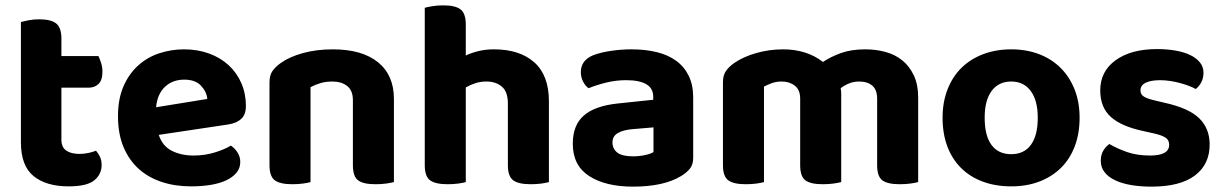

<svg xmlns="http://www.w3.org/2000/svg" viewBox="-20 -680 4564 716"><path d="M209 -159Q209 -131 227 -118.5Q245 -106 277 -106Q292 -106 309 -109.5Q326 -113 338 -118Q347 -108 353 -95Q359 -82 359 -65Q359 -30 331.5 -7.5Q304 15 236 15Q152 15 105 -23.5Q58 -62 58 -149V-598Q69 -601 87 -604.5Q105 -608 126 -608Q170 -608 189.5 -592.5Q209 -577 209 -536V-471H347Q352 -461 357 -445.5Q362 -430 362 -413Q362 -381 347.5 -367Q333 -353 310 -353H209V-159Z M572 -177Q586 -135 621 -117.5Q656 -100 702 -100Q744 -100 781 -111.5Q818 -123 841 -137Q856 -127 866 -111Q876 -95 876 -76Q876 -53 862 -36Q848 -19 823.5 -7.5Q799 4 765.5 9.5Q732 15 692 15Q633 15 583 -1.5Q533 -18 497 -50.5Q461 -83 440.5 -132Q420 -181 420 -247Q420 -311 440.5 -358Q461 -405 495.5 -436Q530 -467 574.5 -481.5Q619 -496 666 -496Q717 -496 759.5 -480.5Q802 -465 832.5 -437Q863 -409 880 -370Q897 -331 897 -285Q897 -253 880 -237Q863 -221 832 -216ZM667 -383Q624 -383 595.5 -356.5Q567 -330 562 -280L753 -311Q751 -337 730 -360Q709 -383 667 -383Z M1296 -307Q1296 -342 1275 -359Q1254 -376 1219 -376Q1195 -376 1175 -370Q1155 -364 1138 -355V-1Q1128 2 1110 4.5Q1092 7 1070 7Q1025 7 1005 -7.5Q985 -22 985 -64V-373Q985 -399 996 -415Q1007 -431 1027 -445Q1059 -468 1109.5 -482Q1160 -496 1221 -496Q1330 -496 1389.5 -448Q1449 -400 1449 -311V-1Q1438 2 1420 4.5Q1402 7 1380 7Q1335 7 1315.5 -7.5Q1296 -22 1296 -64V-307Z M1717 -1Q1707 2 1689 4.5Q1671 7 1649 7Q1604 7 1584 -7.5Q1564 -22 1564 -64V-651Q1575 -654 1593 -657Q1611 -660 1633 -660Q1678 -660 1697.5 -645Q1717 -630 1717 -588V-473Q1738 -483 1764.5 -489.5Q1791 -496 1822 -496Q1918 -496 1972.5 -447.5Q2027 -399 2027 -302V-1Q2017 2 1999 4.5Q1981 7 1959 7Q1914 7 1894 -7.5Q1874 -22 1874 -64V-293Q1874 -338 1851.5 -357Q1829 -376 1794 -376Q1771 -376 1752 -369.5Q1733 -363 1717 -354V-1Z M2341 -97Q2363 -97 2384.5 -101.5Q2406 -106 2417 -113V-205L2335 -198Q2303 -195 2283.5 -183.5Q2264 -172 2264 -149Q2264 -125 2282 -111Q2300 -97 2341 -97ZM2335 -496Q2387 -496 2429.5 -485.5Q2472 -475 2502 -453Q2532 -431 2548.5 -397Q2565 -363 2565 -317V-91Q2565 -65 2551.5 -49.5Q2538 -34 2519 -23Q2488 -4 2443 6Q2398 16 2341 16Q2238 16 2177 -23.5Q2116 -63 2116 -144Q2116 -213 2157 -249Q2198 -285 2283 -294L2416 -308V-319Q2416 -351 2390 -366Q2364 -381 2315 -381Q2277 -381 2240.5 -372Q2204 -363 2175 -351Q2163 -359 2154.5 -375.5Q2146 -392 2146 -411Q2146 -455 2192 -474Q2221 -485 2259.5 -490.5Q2298 -496 2335 -496Z M3404 -1Q3393 2 3375 4.5Q3357 7 3335 7Q3290 7 3270.5 -7.5Q3251 -22 3251 -64V-312Q3251 -345 3233 -360.5Q3215 -376 3184 -376Q3164 -376 3146.5 -369Q3129 -362 3115 -351Q3116 -346 3116.5 -341Q3117 -336 3117 -331V-1Q3106 2 3088 4.5Q3070 7 3048 7Q3003 7 2983.5 -7.5Q2964 -22 2964 -64V-312Q2964 -345 2944 -360.5Q2924 -376 2895 -376Q2874 -376 2857 -369.5Q2840 -363 2829 -357V-1Q2819 2 2801 4.5Q2783 7 2761 7Q2716 7 2696 -7.5Q2676 -22 2676 -64V-373Q2676 -399 2687 -415Q2698 -431 2718 -445Q2751 -468 2799.5 -482Q2848 -496 2901 -496Q2943 -496 2980.5 -484.5Q3018 -473 3049 -449Q3079 -469 3117 -482.5Q3155 -496 3207 -496Q3246 -496 3281.5 -486.5Q3317 -477 3344 -455.5Q3371 -434 3387.5 -399.5Q3404 -365 3404 -316Z M4006 -241Q4006 -182 3988 -134.5Q3970 -87 3936.5 -54Q3903 -21 3856 -3Q3809 15 3751 15Q3693 15 3645.5 -2.5Q3598 -20 3564.5 -53Q3531 -86 3513 -133.5Q3495 -181 3495 -241Q3495 -299 3513.5 -346.5Q3532 -394 3565.5 -427Q3599 -460 3646.5 -478Q3694 -496 3751 -496Q3808 -496 3855 -478Q3902 -460 3935.5 -426.5Q3969 -393 3987.5 -346Q4006 -299 4006 -241ZM3751 -376Q3704 -376 3678 -341Q3652 -306 3652 -241Q3652 -174 3677.5 -139.5Q3703 -105 3751 -105Q3799 -105 3824.5 -140Q3850 -175 3850 -241Q3850 -305 3824 -340.5Q3798 -376 3751 -376Z M4491 -141Q4491 -67 4436 -25.5Q4381 16 4274 16Q4232 16 4197.5 10Q4163 4 4138 -8Q4113 -20 4099 -38Q4085 -56 4085 -80Q4085 -102 4094 -117.5Q4103 -133 4117 -143Q4146 -126 4183 -113Q4220 -100 4269 -100Q4340 -100 4340 -140Q4340 -157 4327.5 -166Q4315 -175 4285 -182L4245 -191Q4163 -208 4123 -243.5Q4083 -279 4083 -343Q4083 -414 4140.5 -455.5Q4198 -497 4295 -497Q4331 -497 4363 -491.5Q4395 -486 4418 -475Q4441 -464 4454.5 -447.5Q4468 -431 4468 -409Q4468 -389 4460 -373.5Q4452 -358 4439 -348Q4431 -353 4415.5 -359Q4400 -365 4382 -370Q4364 -375 4344 -378Q4324 -381 4307 -381Q4272 -381 4252.5 -371.5Q4233 -362 4233 -343Q4233 -329 4244 -321Q4255 -313 4284 -306L4322 -297Q4413 -277 4452 -239Q4491 -201 4491 -141Z"/></svg>

Font: Baloo Tammudu 2
Style: Bold
Weight: 700
Designer: Maithili Shingre, Omkar Shende and Ek Type
Foundry: Ek Type
Version: Version 1.640;hotconv 1.0.111;makeotfexe 2.5.65597; ttfautoh